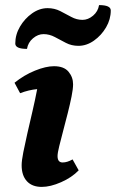

<svg xmlns="http://www.w3.org/2000/svg" viewBox="-20 -722 455 754"><path d="M144 12Q106 12 85.5 -10.5Q65 -33 65 -73Q65 -91 71.5 -124Q78 -157 87.5 -198.5Q97 -240 107.5 -285Q118 -330 126 -372Q93 -369 59 -356L37 -397Q74 -427 117 -444.5Q160 -462 192 -462Q231 -462 249 -440.5Q267 -419 267 -391Q267 -373 261 -343Q255 -313 246 -277.5Q237 -242 228 -208Q219 -174 212.5 -147.5Q206 -121 206 -109Q206 -84 226 -84Q244 -84 265 -96L289 -53Q262 -25 220 -6.5Q178 12 144 12ZM86 -530Q40 -530 40 -551Q40 -586 58.5 -617.5Q77 -649 106 -669.5Q135 -690 167 -690Q194 -690 216.5 -678.5Q239 -667 260 -655.5Q281 -644 304 -644Q326 -644 345.5 -660.5Q365 -677 369 -702Q415 -702 415 -681Q415 -646 396.5 -614.5Q378 -583 349 -562.5Q320 -542 288 -542Q261 -542 239 -553.5Q217 -565 195.5 -576.5Q174 -588 151 -588Q129 -588 109.5 -571.5Q90 -555 86 -530Z"/></svg>

Font: Petrona ExtraBold
Style: Italic
Weight: 800
Italic angle: -9°
Designer: Ringo R. Seeber
Foundry: Ringo R. Seeber
Version: Version 2.001; ttfautohint (v1.8.3)